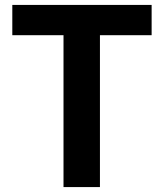

<svg xmlns="http://www.w3.org/2000/svg" viewBox="-20 -760 665 780"><path d="M238 0H386V-617H596V-740H30V-617H238Z"/></svg>

Font: Noto Sans Japanese Bold
Style: Bold
Weight: 700
Designer: Ryoko NISHIZUKA (kana & ideographs); Paul D. Hunt (Latin, Greek & Cyrillic); Wenlong ZHANG (bopomofo); Sandoll Communica
Foundry: Adobe Systems Incorporated
Version: Version 1.000;PS 1;hotconv 1.0.78;makeotf.lib2.5.61930